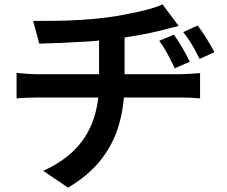

<svg xmlns="http://www.w3.org/2000/svg" viewBox="-20 -795 1040 880"><path d="M777 -636Q796 -610 815.5 -576.5Q835 -543 850 -512L781 -482Q769 -508 758.5 -528Q748 -548 737 -567Q726 -586 710 -608ZM886 -678Q905 -653 926 -619.5Q947 -586 963 -556L895 -525Q882 -551 871 -571Q860 -591 848 -609Q836 -627 820 -648ZM132 -699Q170 -699 229 -699.5Q288 -700 352.5 -704Q417 -708 471 -715Q508 -720 545 -727Q582 -734 616 -741.5Q650 -749 678 -757.5Q706 -766 725 -775L799 -676Q776 -671 758 -666Q740 -661 728 -658Q697 -650 660.5 -642.5Q624 -635 584.5 -628.5Q545 -622 506 -617Q449 -609 385.5 -605Q322 -601 263 -598.5Q204 -596 160 -595ZM178 -12Q266 -52 322.5 -109Q379 -166 406.5 -242.5Q434 -319 434 -415Q434 -415 434 -439.5Q434 -464 434 -511Q434 -558 434 -628L551 -641Q551 -616 551 -586Q551 -556 551 -526Q551 -496 551 -471.5Q551 -447 551 -432Q551 -417 551 -417Q551 -315 526 -226.5Q501 -138 444.5 -65Q388 8 292 65ZM56 -461Q76 -459 100 -457Q124 -455 147 -455Q160 -455 199 -455Q238 -455 294 -455Q350 -455 413.5 -455Q477 -455 541 -455Q605 -455 661 -455Q717 -455 756.5 -455Q796 -455 810 -455Q821 -455 837.5 -456Q854 -457 870.5 -458Q887 -459 897 -460V-344Q878 -346 855.5 -347Q833 -348 812 -348Q799 -348 759.5 -348Q720 -348 664 -348Q608 -348 544 -348Q480 -348 415.5 -348Q351 -348 295 -348Q239 -348 200 -348Q161 -348 148 -348Q125 -348 100 -347Q75 -346 56 -344Z"/></svg>

Font: Noto Sans KR SemiBold
Style: Regular
Weight: 600
Designer: Ryoko NISHIZUKA  (kana, bopomofo & ideographs); Paul D. Hunt (Latin, Greek & Cyrillic); Sandoll Communications , Soo-you
Foundry: Adobe
Version: Version 2.004-H2;hotconv 1.0.118;makeotfexe 2.5.65603